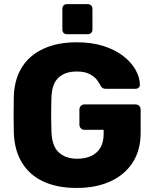

<svg xmlns="http://www.w3.org/2000/svg" viewBox="-20 -919 760 949"><path d="M359 10Q263.6 10 195.4 -21.3Q127.3 -52.6 89.6 -113.3Q51.9 -173.9 48.3 -261.2Q47.3 -303.7 47.3 -352.5Q47.3 -401.2 48.3 -445Q51.9 -530.2 89.9 -589.1Q127.9 -648 196.9 -679Q265.9 -710 359 -710Q434.2 -710 492 -691.4Q549.7 -672.7 589.5 -641.9Q629.2 -611.1 649.9 -574.2Q670.5 -537.3 671.5 -501.3Q671.9 -492.3 665.6 -486.1Q659.2 -480 649.9 -480H503.5Q493.3 -480 487.7 -483.6Q482.1 -487.1 477.5 -494.4Q471.3 -509.1 457.8 -525.8Q444.3 -542.4 420.7 -554Q397.1 -565.6 359 -565.6Q302.5 -565.6 269.8 -535.9Q237.1 -506.1 234.4 -440Q231.4 -354.4 234.4 -266.2Q237.1 -196.1 271.1 -165.2Q305 -134.4 361.5 -134.4Q399.2 -134.4 428.8 -147.2Q458.3 -160 475.3 -187.4Q492.3 -214.9 492.3 -257.5V-277.3H397.6Q387 -277.3 379.7 -284.7Q372.5 -292.1 372.5 -302.8V-377.4Q372.5 -388.4 379.7 -395.6Q387 -402.9 397.6 -402.9H649.7Q660.7 -402.9 668 -395.6Q675.2 -388.4 675.2 -377.4V-263.1Q675.2 -176.9 635.9 -115.9Q596.6 -54.9 525.5 -22.4Q454.4 10 359 10ZM310.9 -750Q300.6 -750 294.4 -756.2Q288.3 -762.3 288.3 -772.6V-875.6Q288.3 -885.6 294.4 -892.1Q300.6 -898.6 310.9 -898.6H413.9Q423.9 -898.6 430.4 -892.1Q436.9 -885.6 436.9 -875.6V-772.6Q436.9 -762.3 430.4 -756.2Q423.9 -750 413.9 -750Z"/></svg>

Font: Rubik Light
Style: Regular
Weight: 300
Designer: Hubert and Fischer
Foundry: Hubert and Fischer
Version: Version 2.300;gftools[0.9.30]